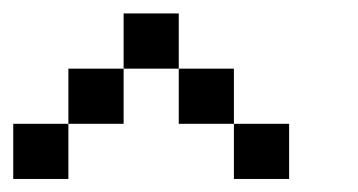

<svg xmlns="http://www.w3.org/2000/svg" viewBox="-20 -937 540 290"><path d="M0 -666.7V-750H83.3V-666.7ZM83.3 -750V-833.3H166.7V-750ZM250 -916.7V-833.3H166.7V-916.7ZM250 -833.3H333.3V-750H250ZM333.3 -750H416.7V-666.7H333.3Z"/></svg>

Font: Galmuri11 Condensed
Style: Regular
Weight: 400
Width: 3
Designer: Lee Minseo (quiple)
Version: Version 2.399;hotconv 1.1.1;makeotfexe 2.6.0 DEVELOPMENT